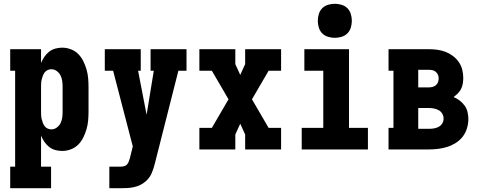

<svg xmlns="http://www.w3.org/2000/svg" viewBox="-20 -790 2540 1015"><path d="M34 205V91H60V-416H34V-530H197V-457Q204 -474 214.5 -489.5Q225 -505 239.5 -516.5Q254 -528 272 -533Q290 -538 309 -538Q332 -538 354.5 -529.5Q377 -521 393.5 -504.5Q410 -488 420.5 -466.5Q431 -445 437.5 -422.5Q444 -400 446 -376.5Q448 -353 448 -330V-200Q448 -177 446 -153.5Q444 -130 437.5 -107.5Q431 -85 420.5 -63.5Q410 -42 393.5 -25.5Q377 -9 354.5 -0.5Q332 8 309 8Q290 8 272 3Q254 -2 239.5 -13.5Q225 -25 214.5 -40.5Q204 -56 197 -73V91H250V205ZM251 -106Q267 -106 280 -115.5Q293 -125 300 -139Q307 -153 309 -168.5Q311 -184 311 -200V-330Q311 -346 309 -361.5Q307 -377 300 -391Q293 -405 280 -414.5Q267 -424 251 -424Q241 -424 231.5 -419.5Q222 -415 216 -407Q210 -399 206.5 -389.5Q203 -380 200.5 -370Q198 -360 197.5 -350Q197 -340 197 -330V-200Q197 -190 197.5 -180Q198 -170 200.5 -160Q203 -150 206.5 -140.5Q210 -131 216 -123Q222 -115 231.5 -110.5Q241 -106 251 -106Z M558 205V91H618Q627 91 636.5 88.5Q646 86 652 79Q658 72 661 63Q664 54 667 45L682 -16L578 -416H534V-530H724V-416H710L755 -183L793 -416H776V-530H966V-416H923L799 73Q793 99 782.5 124Q772 149 752 167Q739 179 723 187Q707 195 689.5 199Q672 203 654 204Q636 205 618 205Z M1034 0V-114H1100L1188 -265L1100 -416H1034V-530H1224V-451L1250 -394L1276 -451V-530H1466V-416H1400L1312 -265L1400 -114H1466V0H1276V-79L1250 -136L1224 -79V0Z M1575 0V-114H1689V-416H1589V-530H1825V-114H1925V0ZM1750 -590Q1732 -590 1714 -595.5Q1696 -601 1683.5 -613.5Q1671 -626 1665.5 -644Q1660 -662 1660 -680Q1660 -698 1665.5 -716Q1671 -734 1683.5 -746.5Q1696 -759 1714 -764.5Q1732 -770 1750 -770Q1768 -770 1786 -764.5Q1804 -759 1816.5 -746.5Q1829 -734 1834.5 -716Q1840 -698 1840 -680Q1840 -662 1834.5 -644Q1829 -626 1816.5 -613.5Q1804 -601 1786 -595.5Q1768 -590 1750 -590Z M2034 0V-114H2060V-416H2034V-530H2247Q2269 -530 2291.5 -527Q2314 -524 2335 -516Q2356 -508 2374 -494.5Q2392 -481 2405 -462.5Q2418 -444 2423.5 -422Q2429 -400 2429 -378Q2429 -363 2426.5 -348Q2424 -333 2417.5 -320Q2411 -307 2400.5 -296.5Q2390 -286 2378 -277Q2395 -270 2410 -258.5Q2425 -247 2436 -232Q2447 -217 2451.5 -198Q2456 -179 2456 -161Q2456 -136 2448.5 -111.5Q2441 -87 2426 -67.5Q2411 -48 2389.5 -34.5Q2368 -21 2344.5 -13.5Q2321 -6 2296 -3Q2271 0 2247 0ZM2191 -328H2247Q2257 -328 2266.5 -330.5Q2276 -333 2284 -339.5Q2292 -346 2295.5 -355.5Q2299 -365 2299 -375Q2299 -375 2299 -375Q2299 -375 2299 -376Q2299 -386 2295 -395Q2291 -404 2283.5 -410.5Q2276 -417 2266 -419Q2256 -421 2247 -421H2191ZM2247 -109Q2260 -109 2273.5 -111Q2287 -113 2299 -119.5Q2311 -126 2318 -137.5Q2325 -149 2325 -163Q2325 -177 2318 -189Q2311 -201 2299 -207.5Q2287 -214 2273.5 -216.5Q2260 -219 2247 -219H2191V-109Z"/></svg>

Font: Iosevka Slab Heavy
Style: Regular
Weight: 900
Monospace: yes
Designer: Belleve Invis
Foundry: Belleve Invis
Version: Version 11.1.0; ttfautohint (v1.8.3)